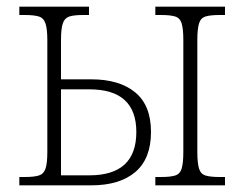

<svg xmlns="http://www.w3.org/2000/svg" viewBox="-20 -556 733 576"><path d="M446 0V-25H463Q491 -25 505.5 -29.5Q520 -34 525 -50.5Q530 -67 530 -101V-435Q530 -469 525 -485.5Q520 -502 505.5 -506.5Q491 -511 463 -511H446V-536H655V-511H639Q611 -511 596.5 -506.5Q582 -502 577 -485.5Q572 -469 572 -435V-101Q572 -67 577 -50.5Q582 -34 596.5 -29.5Q611 -25 639 -25H655V0ZM38 0V-25H54Q82 -25 96.5 -29.5Q111 -34 116.5 -50Q122 -66 122 -101V-435Q122 -469 116.5 -485.5Q111 -502 96.5 -506.5Q82 -511 54 -511H38V-536H247V-511H229Q202 -511 188 -506.5Q174 -502 168.5 -486Q163 -470 163 -435V-318H254Q338 -318 385.5 -279Q433 -240 433 -160Q433 -80 386 -40Q339 0 254 0ZM163 -30H248Q389 -30 389 -160Q389 -288 248 -288H163Z"/></svg>

Font: Noto Serif SemiCondensed ExtraLight
Style: Regular
Weight: 200
Width: 4
Designer: Monotype Design Team
Foundry: Monotype Imaging Inc.
Version: Version 2.014